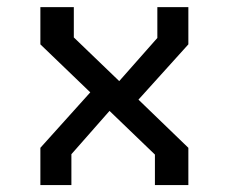

<svg xmlns="http://www.w3.org/2000/svg" viewBox="-20 -534 660 554"><path d="M427 0H523.5V-107.5L379.5 -246.5L523.5 -406V-513.5H434V-424.5L324 -300L193 -426V-513.5H96.5V-406L240.5 -267.5L96.5 -107.5V0H186V-89L296 -214L427 -88Z"/></svg>

Font: Monaspace Krypton
Style: Regular
Weight: 400
Designer: Riley Cran & the Lettermatic Team
Foundry: Lettermatic
Version: Version 1.200 (Monaspace Krypton)